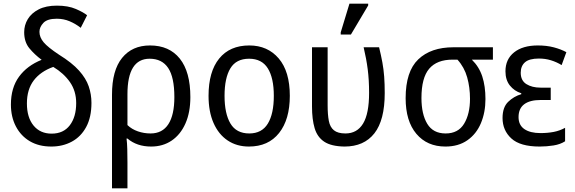

<svg xmlns="http://www.w3.org/2000/svg" viewBox="-20 -796 3164 1056"><path d="M262 10Q194 10 144.5 -19Q95 -48 67.5 -100.5Q40 -153 40 -221Q40 -313 84.5 -374Q129 -435 209 -467Q170 -496 141.5 -530.5Q113 -565 113 -619Q113 -658 133 -691Q153 -724 193 -744.5Q233 -765 293 -765Q355 -765 397.5 -746.5Q440 -728 459 -712L424 -643Q396 -665 363 -679Q330 -693 292 -693Q240 -693 218.5 -670Q197 -647 197 -621Q197 -591 220 -563.5Q243 -536 305 -495Q376 -451 414.5 -408Q453 -365 468 -321Q483 -277 483 -230Q483 -151 454 -97.5Q425 -44 375 -17Q325 10 262 10ZM264 -61Q329 -61 364 -107Q399 -153 399 -229Q399 -295 365 -344Q331 -393 273 -428Q203 -403 165.5 -353.5Q128 -304 128 -227Q128 -150 164.5 -105.5Q201 -61 264 -61Z M596 240V-275Q596 -409 651.5 -477.5Q707 -546 805 -546Q911 -546 969 -473.5Q1027 -401 1027 -262Q1027 -178 1000 -117Q973 -56 924.5 -23Q876 10 811 10Q733 10 681 -34H676Q679 -11 680 24Q681 59 681 98V240ZM808 -62Q873 -62 906 -113Q939 -164 939 -262Q939 -371 905 -422Q871 -473 803 -473Q681 -473 681 -278V-108Q705 -85 738.5 -73.5Q772 -62 808 -62Z M1574 -269Q1574 -139 1515 -64.5Q1456 10 1349 10Q1282 10 1232 -23.5Q1182 -57 1154.5 -119.5Q1127 -182 1127 -269Q1127 -402 1185.5 -474Q1244 -546 1351 -546Q1452 -546 1513 -474.5Q1574 -403 1574 -269ZM1215 -269Q1215 -171 1247.5 -116.5Q1280 -62 1351 -62Q1420 -62 1453 -116Q1486 -170 1486 -269Q1486 -367 1453 -420Q1420 -473 1350 -473Q1279 -473 1247 -420Q1215 -367 1215 -269Z M1875 10Q1802 9 1763.5 -16.5Q1725 -42 1710.5 -91Q1696 -140 1696 -210V-536H1782V-216Q1782 -166 1788.5 -131.5Q1795 -97 1816.5 -79.5Q1838 -62 1880 -62Q1944 -62 1977 -116.5Q2010 -171 2010 -286Q2010 -356 2002.5 -414.5Q1995 -473 1980 -536H2065Q2076 -491 2083 -453Q2090 -415 2093 -374.5Q2096 -334 2096 -284Q2096 -135 2039 -62.5Q1982 10 1875 10ZM1854 -606V-618L1902 -776H2005V-766L1910 -606Z M2430 10Q2329 10 2270 -60Q2211 -130 2211 -256Q2211 -403 2280.5 -469.5Q2350 -536 2474 -536H2691V-468H2575Q2615 -429 2632.5 -375.5Q2650 -322 2650 -251Q2650 -178 2625 -118.5Q2600 -59 2550.5 -24.5Q2501 10 2430 10ZM2431 -62Q2500 -62 2532.5 -115.5Q2565 -169 2565 -253Q2565 -315 2549.5 -370.5Q2534 -426 2496 -468H2469Q2383 -468 2340.5 -418Q2298 -368 2298 -257Q2298 -168 2330 -115Q2362 -62 2431 -62Z M2948 10Q2841 10 2792.5 -34.5Q2744 -79 2744 -147Q2744 -206 2775 -236Q2806 -266 2847 -278V-283Q2809 -295 2784.5 -325.5Q2760 -356 2760 -404Q2760 -470 2807.5 -508Q2855 -546 2938 -546Q2987 -546 3026.5 -535.5Q3066 -525 3095 -509L3069 -438Q3041 -455 3010 -464.5Q2979 -474 2944 -474Q2891 -474 2867.5 -453.5Q2844 -433 2844 -396Q2844 -353 2875 -333.5Q2906 -314 2953 -314H3009V-246H2953Q2894 -246 2863 -222.5Q2832 -199 2832 -152Q2832 -108 2864 -86Q2896 -64 2953 -64Q2992 -64 3025.5 -70.5Q3059 -77 3088 -93V-19Q3062 -2 3024.5 4Q2987 10 2948 10Z"/></svg>

Font: Noto Sans SemiCondensed
Style: Regular
Weight: 400
Width: 4
Designer: Monotype Design Team
Foundry: Monotype Imaging Inc.
Version: Version 2.013; ttfautohint (v1.8.4.7-5d5b)